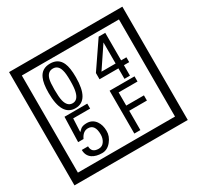

<svg xmlns="http://www.w3.org/2000/svg" viewBox="-212 -1206 1580 1541"><g transform="rotate(-30 577.5 -435.0)"><path d="M1103 90H53V-960H1103ZM1028 15V-885H128V15ZM497 -656Q497 -442 371 -442Q244 -442 244 -656Q244 -744 265 -789Q294 -855 371 -855Q448 -855 477 -789Q497 -745 497 -656ZM444 -656Q444 -723 435 -752Q420 -809 371 -809Q322 -809 306 -752Q298 -723 298 -656Q298 -587 306 -553Q322 -488 371 -488Q419 -488 435 -554Q444 -587 444 -656ZM928 -547H879V-450H828V-547H653V-605L818 -847H879V-592H928ZM828 -592V-787L697 -592ZM495 -160Q496 -111 460.5 -67Q425 -23 376 -23Q321 -23 286 -46Q246 -74 246 -127H304Q304 -67 370 -67Q404 -67 423 -97Q440 -124 440 -159Q440 -253 375 -253Q328 -253 302 -196H252L259 -427H470V-381H313L307 -257Q320 -269 333 -281Q352 -294 387 -294Q439 -294 469 -252Q495 -215 495 -160ZM908 -379H733V-257H897V-209H733V-30H677V-427H908Z"/></g></svg>

Font: Unicode BMP Fallback SIL
Style: Regular
Weight: 400
Foundry: NRSI, SIL International
Version: Version 5.1 Based on Unicode 5.1